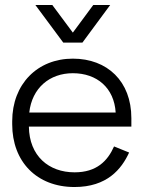

<svg xmlns="http://www.w3.org/2000/svg" viewBox="-20 -737 577 771"><path d="M279 14C410 14 468 -58 498.5 -124.5L438 -149C412 -90.5 368 -45 279.5 -45C176 -45 97.5 -110.5 96 -228.5H507.5V-262.5C507.5 -411 410.5 -501.5 272.5 -501.5C130.5 -501.5 29 -399.5 29 -250V-238C29 -88 127.5 14 279 14ZM311 -566 422.5 -717H354.5L272.5 -606L190 -717H122L234 -566ZM97.5 -285C108.5 -384 179.5 -443 272.5 -443C369.5 -443 438.5 -384 444.5 -285Z"/></svg>

Font: MCL Standard Light
Style: Regular
Weight: 300
Designer: Květoslav Bartoš
Foundry: Florian Karsten
Version: Version 1.001;Glyphs 3.2.3 (3260)